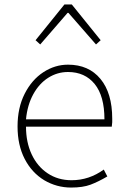

<svg xmlns="http://www.w3.org/2000/svg" viewBox="-20 -831 567 864"><path d="M179 -20Q123 -54 91 -116Q59 -178 59 -262Q59 -346 91 -409Q123 -472 175 -506Q227 -540 286 -540Q379 -540 432 -476Q485 -412 485 -297V-281Q485 -275 483 -261H97Q97 -191 122.5 -136.5Q148 -82 194.5 -51Q241 -20 302 -20Q381 -20 447 -68L463 -37Q422 -13 387.5 0Q353 13 300 13Q235 13 179 -20ZM286 -507Q238 -507 197 -481Q156 -455 129.5 -406.5Q103 -358 97 -294H450Q450 -399 406 -453Q362 -507 286 -507ZM270 -811H303L433 -650L412 -631L288 -773H284L161 -631L140 -650Z"/></svg>

Font: Merged Yaku Han JP Thin
Style: Regular
Weight: 250
Designer: Ryoko NISHIZUKA 西塚涼子 (kana, bopomofo & ideographs); Paul D. Hunt (Latin, Greek & Cyrillic); Sandoll Communications 산돌커뮤니
Foundry: Adobe
Version: Version 2.004